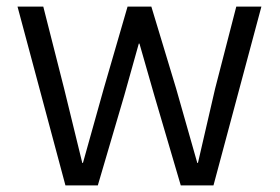

<svg xmlns="http://www.w3.org/2000/svg" viewBox="-20 -561 846 581"><path d="M276 0H178L33 -541H111L174 -293L229 -68H231L294 -293L366 -541H438L513 -293L577 -68H579L631 -293L695 -541H771L626 0H527L447 -272L402 -429H400L356 -272Z"/></svg>

Font: IBM Plex Sans SC
Style: Regular
Weight: 400
Designer: Mike Abbink; Paul van der Laan; Pieter van Rosmalen; Eunyou Noh; Wujin Sim; Chorong Kim; Dohee Lee; Yejin We; Jinhee Kim
Foundry: Sandoll Inc.
Version: Version 1.000